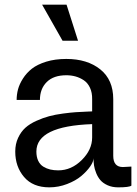

<svg xmlns="http://www.w3.org/2000/svg" viewBox="-20 -785 585 817"><path d="M44.9 -140.1Q44.9 -172.4 57.1 -198.5Q69.3 -224.6 88.1 -241.5Q106.9 -258.3 135.3 -271Q163.6 -283.7 189.2 -290.5Q214.8 -297.4 248 -301.8Q281.2 -306.2 302.5 -307.6Q323.7 -309.1 350.6 -310.1Q365.7 -310.5 372.1 -311V-362.8Q372.6 -390.6 363 -411.4Q353.5 -432.1 336.7 -443.4Q319.8 -454.6 301.3 -459.7Q282.7 -464.8 262.2 -464.8Q208 -464.8 179 -436Q149.9 -407.2 149.9 -359.9H50.8Q50.8 -382.3 56.6 -404.5Q62.5 -426.8 77.6 -450.7Q92.8 -474.6 115.7 -492.7Q138.7 -510.7 176.5 -522.5Q214.4 -534.2 262.2 -534.2Q351.1 -534.2 406.5 -490Q461.9 -445.8 461.9 -362.8V-122.1Q461.9 -74.2 502.9 -74.2L539.1 -76.2V4.9Q529.8 12.2 482.9 12.2Q457.5 12.2 438 3.4Q418.5 -5.4 407.5 -18.1Q396.5 -30.8 389.4 -48.3Q382.3 -65.9 380.1 -81.1Q377.9 -96.2 377.9 -111.8Q377.9 -97.2 363.8 -76.7Q349.6 -56.2 325.9 -36.1Q302.2 -16.1 265.6 -2Q229 12.2 189.9 12.2Q120.1 12.2 82.5 -31.7Q44.9 -75.7 44.9 -140.1ZM134.8 -140.1Q134.8 -117.2 142.6 -100.8Q150.4 -84.5 164.3 -75.9Q178.2 -67.4 193.8 -63.7Q209.5 -60.1 228 -60.1Q283.7 -60.1 327.9 -104Q372.1 -147.9 372.1 -200.2V-256.8Q134.8 -248.5 134.8 -140.1ZM159.2 -765.1H263.2L312 -611.8H246.1Z"/></svg>

Font: Standard
Style: Regular
Weight: 400
Designer: Bryce Wilner
Version: Version 2.000;PS 2.0;hotconv 16.6.51;makeotf.lib2.5.65220 DE